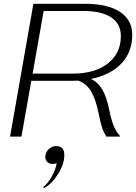

<svg xmlns="http://www.w3.org/2000/svg" viewBox="-20 -720 717 1012"><path d="M460 -304Q497 -286 519.5 -247.5Q542 -209 556 -140Q566 -89 579 -57.5Q592 -26 612 -4L611 0H541Q527 -21 518.5 -45.5Q510 -70 501 -117Q485 -197 460.5 -238Q436 -279 393 -295Q381 -294 355 -294H145L93 0H33L156 -700H426Q548 -700 612.5 -657.5Q677 -615 677 -536Q677 -446 620 -385.5Q563 -325 460 -304ZM617 -530Q617 -594 566.5 -628Q516 -662 422 -662H210L152 -332H364Q480 -332 548.5 -385.5Q617 -439 617 -530ZM208 266Q232 247 252.5 211Q273 175 279 140Q271 144 257 144Q240 144 229.5 134Q219 124 219 107Q219 84 236 67Q253 50 276 50Q319 50 319 97Q319 144 286.5 196.5Q254 249 212 272Z"/></svg>

Font: Fahkwang ExtraLight
Style: Italic
Weight: 275
Italic angle: -10°
Designer: Suppakit Chalermlarp | Katatrad Co.,Ltd.
Foundry: Cadson Demak Co.,Ltd.
Version: Version 1.000; ttfautohint (v1.6)